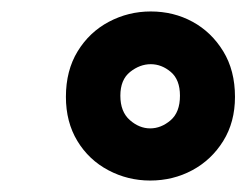

<svg xmlns="http://www.w3.org/2000/svg" viewBox="-20 -732 430 335"><path d="M242 -417Q203 -417 169 -435Q135 -453 115 -486Q95 -519 95 -563Q95 -609 115.5 -642.5Q136 -676 170 -694Q204 -712 243 -712Q283 -712 316 -694Q349 -676 369.5 -642.5Q390 -609 390 -563Q390 -519 369.5 -486Q349 -453 315.5 -435Q282 -417 242 -417ZM242 -508Q261 -508 277.5 -522Q294 -536 294 -565Q294 -593 278 -606.5Q262 -620 243 -620Q224 -620 207 -606.5Q190 -593 190 -565Q190 -537 206.5 -522.5Q223 -508 242 -508Z"/></svg>

Font: DM Sans 20pt Black
Style: Italic
Weight: 900
Italic angle: -10°
Version: Version 4.004;gftools[0.9.30]